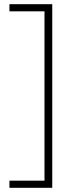

<svg xmlns="http://www.w3.org/2000/svg" viewBox="-20 -736 354 915"><path d="M25 125H192V-682H25V-716H229V159H25Z"/></svg>

Font: Noto Sans Hebrew Thin ExtraLight
Style: Regular
Weight: 250
Version: Version 3.001